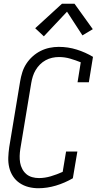

<svg xmlns="http://www.w3.org/2000/svg" viewBox="-20 -992 515 1020"><path d="M184 8Q157 8 131.5 1.5Q106 -5 84.5 -19.5Q63 -34 49 -55.5Q35 -77 29 -102.5Q23 -128 24 -155Q25 -182 29 -210L87 -560Q91 -584 98.5 -608Q106 -632 120 -653.5Q134 -675 153.5 -692.5Q173 -710 196 -721.5Q219 -733 243.5 -738Q268 -743 292 -743Q342 -743 388 -728.5Q434 -714 474 -690L452 -555H392L409 -661Q382 -672 353 -680.5Q324 -689 293 -689Q275 -689 257 -685Q239 -681 222.5 -672Q206 -663 192.5 -649.5Q179 -636 169.5 -620Q160 -604 154.5 -586.5Q149 -569 146 -551L88 -201Q85 -182 84.5 -163.5Q84 -145 87 -127.5Q90 -110 98.5 -94Q107 -78 120 -67Q133 -56 150.5 -51Q168 -46 187 -46Q218 -46 250 -55.5Q282 -65 313 -79L331 -187H391L367 -45Q324 -20 277 -6Q230 8 184 8ZM213 -799 167 -842 309 -972H376L473 -837L418 -804L336 -930Z"/></svg>

Font: Iosevka QP Light
Style: Italic
Weight: 300
Italic angle: -9°
Designer: Belleve Invis
Foundry: Belleve Invis
Version: Version 20.0.0; ttfautohint (v1.8.4)